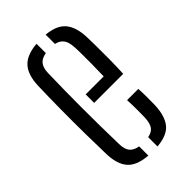

<svg xmlns="http://www.w3.org/2000/svg" viewBox="-192 -672 743 743"><g transform="rotate(-45 179.5 -300.0)"><path d="M49.5 -111.5Q48 -163.5 47.2 -228.5Q46.5 -293.5 47 -361Q47.5 -428.5 49.5 -487.5Q51.5 -545 77.5 -573.2Q103.5 -601.5 160 -606V-555Q134 -550.5 123 -535.5Q112 -520.5 111.5 -494Q106.5 -308.5 111.5 -106Q112 -76.5 123.8 -62.5Q135.5 -48.5 160 -44.5V6Q102 1.5 76.8 -26.8Q51.5 -55 49.5 -111.5ZM156 -286.5V-333H254.5Q255.5 -365 255.8 -398Q256 -431 255.8 -457.2Q255.5 -483.5 254.5 -494Q253 -522.5 241.8 -536.8Q230.5 -551 210 -555V-606Q265 -601 289.2 -572.5Q313.5 -544 316 -489Q316.5 -478 317 -444.5Q317.5 -411 317.2 -368.2Q317 -325.5 315 -286.5ZM210 6V-45Q232.5 -49 242.8 -63.2Q253 -77.5 254.5 -106.5Q255 -121.5 255 -148.8Q255 -176 253.5 -204H315Q316.5 -184.5 316.5 -156.2Q316.5 -128 316 -111.5Q313 -54.5 289.2 -26.5Q265.5 1.5 210 6Z"/></g></svg>

Font: Big Shoulders Stencil Text Light
Style: Regular
Weight: 300
Designer: Patric King
Foundry: XO Type Co
Version: Version 1.000